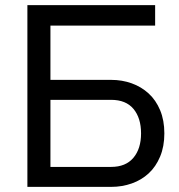

<svg xmlns="http://www.w3.org/2000/svg" viewBox="-20 -730 698 750"><path d="M87 -710H586V-630H177V-418H414Q457 -418 494.5 -404.5Q532 -391 560.5 -365Q589 -339 605.5 -299.5Q622 -260 622 -209Q622 -158 605.5 -118.5Q589 -79 561 -53Q533 -27 495 -13.5Q457 0 414 0H87ZM414 -78Q471 -78 501 -113.5Q531 -149 531 -209Q531 -269 501.5 -304.5Q472 -340 414 -340H177V-78Z"/></svg>

Font: PTCRaleway Medium
Style: Regular
Weight: 500
Designer: Matt McInerney, Pablo Impallari, Rodrigo Fuenzalida
Foundry: Matt McInerney, Pablo Impallari, Rodrigo Fuenzalida
Version: Version 3.000g; ttfautohint (v1.5) -l 8 -r 28 -G 28 -x 14 -D